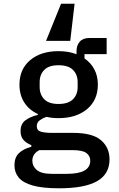

<svg xmlns="http://www.w3.org/2000/svg" viewBox="-20 -804 640 1036"><path d="M571 56Q571 135.5 503.5 173.8Q436 212 299 212Q209.5 212 156.8 197Q104 182 81 154.2Q58 126.5 58 88Q58 45.5 82 22.5Q106 -0.5 149 -12V-21Q122 -31.5 106.5 -49.2Q91 -67 91 -96.5Q91 -135.5 117.2 -155Q143.5 -174.5 184 -184V-189Q137.5 -210 111.2 -250.8Q85 -291.5 85 -347.5Q85 -431 142.8 -479.5Q200.5 -528 295.5 -528Q350 -528 393 -511.5V-529Q393 -559 410.2 -579Q427.5 -599 462.5 -599H555.5V-512H436V-488.5Q470 -465.5 489 -429.8Q508 -394 508 -347.5Q508 -264 449.8 -215.2Q391.5 -166.5 295.5 -166.5Q278.5 -166.5 262.2 -168.2Q246 -170 231 -173.5Q213 -168 195.8 -156Q178.5 -144 178.5 -123.5Q178.5 -99.5 201.2 -93.2Q224 -87 258.5 -87H374Q479 -87 525 -47.5Q571 -8 571 56ZM295.5 -243Q348.5 -243 373.8 -268.5Q399 -294 399 -334V-361Q399 -401.5 373.8 -426.8Q348.5 -452 295.5 -452Q243.5 -452 218.8 -426.8Q194 -401.5 194 -361V-334Q194 -294 218.8 -268.5Q243.5 -243 295.5 -243ZM467 63Q467 37 446 21.5Q425 6 370.5 6H192.5Q154.5 25.5 154.5 63.5Q154.5 93 178.8 113.5Q203 134 259.5 134H341.5Q467 134 467 63ZM228.5 -583.5 309.5 -784H382.5L359 -583.5Z"/></svg>

Font: Lilex Medium
Style: Regular
Weight: 500
Designer: Mike Abbink, Paul van der Laan, Pieter van Rosmalen, Mikhael Khrustik
Foundry: Mikhael Khrustik
Version: Version 1.100